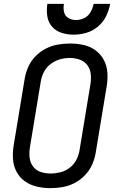

<svg xmlns="http://www.w3.org/2000/svg" viewBox="-20 -969 616 997"><path d="M241 8Q273 8 305 2.5Q337 -3 367 -18.5Q397 -34 421 -59Q445 -84 458.5 -114.5Q472 -145 477 -176L534 -521Q540 -557 537.5 -592.5Q535 -628 519 -658Q503 -688 475.5 -708Q448 -728 414 -735.5Q380 -743 344 -743Q313 -743 280.5 -737.5Q248 -732 218 -716.5Q188 -701 164 -676.5Q140 -652 126.5 -621Q113 -590 108 -559L51 -214Q45 -178 47.5 -142.5Q50 -107 66 -77Q82 -47 109.5 -27.5Q137 -8 171.5 0Q206 8 241 8ZM243 -68Q216 -68 191.5 -76Q167 -84 152 -104Q137 -124 134 -149.5Q131 -175 135 -202L192 -547Q196 -572 208.5 -596Q221 -620 243.5 -637Q266 -654 291.5 -661Q317 -668 343 -668Q369 -668 393.5 -659.5Q418 -651 433 -631.5Q448 -612 451 -586Q454 -560 450 -534L393 -189Q389 -163 376.5 -139Q364 -115 342 -98Q320 -81 294 -74.5Q268 -68 243 -68ZM362 -789Q395 -789 428 -798.5Q461 -808 488.5 -831Q516 -854 531 -885Q546 -916 552 -949H466Q462 -927 450.5 -906.5Q439 -886 418 -875.5Q397 -865 375 -865Q353 -865 335 -875.5Q317 -886 312.5 -907Q308 -928 312 -949H226Q221 -917 225.5 -885.5Q230 -854 250 -831Q270 -808 300 -798.5Q330 -789 362 -789Z"/></svg>

Font: Iosevka Sparkle Oblique
Style: Regular
Weight: 400
Italic angle: -9°
Designer: Belleve Invis
Foundry: Belleve Invis
Version: Version 4.5.0; ttfautohint (v1.8.3)